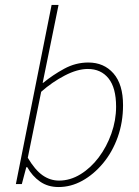

<svg xmlns="http://www.w3.org/2000/svg" viewBox="-20 -742 562 774"><path d="M216 12Q173 12 141.5 -10Q110 -32 90 -68H86L68 0H44L188 -722H216L172 -506L152 -408H154Q193 -440 239 -465Q285 -490 336 -490Q399 -490 437.5 -446Q476 -402 476 -318Q476 -249 454.5 -189Q433 -129 395.5 -84Q358 -39 312 -13.5Q266 12 216 12ZM218 -14Q263 -14 304.5 -39.5Q346 -65 378 -107.5Q410 -150 429 -203.5Q448 -257 448 -312Q448 -388 417.5 -426Q387 -464 334 -464Q292 -464 241 -437.5Q190 -411 146 -372L92 -106Q121 -57 151.5 -35.5Q182 -14 218 -14Z"/></svg>

Font: Source Sans 3 ExtraLight
Style: Italic
Weight: 250
Italic angle: -11°
Designer: Paul D. Hunt
Foundry: Adobe
Version: Version 3.046;hotconv 1.0.118;makeotfexe 2.5.65603